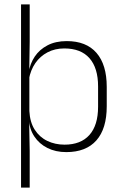

<svg xmlns="http://www.w3.org/2000/svg" viewBox="-20 -684 562 876"><path d="M282.5 10Q234 10 196.5 -8.8Q159 -27.5 136.5 -61.5Q114 -95.5 111.5 -141H98.5L114 -177.5Q116.5 -126.5 138.5 -92.2Q160.5 -58 196 -41Q231.5 -24 274.5 -24Q348.5 -24 388 -68.2Q427.5 -112.5 427.5 -197V-289.5Q427.5 -374 388.2 -418.5Q349 -463 273.5 -463Q230.5 -463 196.8 -445.2Q163 -427.5 141.2 -396Q119.5 -364.5 112 -322.5L99 -354H111Q117 -393.5 138.5 -425.8Q160 -458 196.8 -477.2Q233.5 -496.5 284.5 -496.5Q373.5 -496.5 420.2 -442.8Q467 -389 467 -287.5V-199Q467 -97 419.8 -43.5Q372.5 10 282.5 10ZM76 172V-664H115.5V-494L113.5 -361L114 -345.5V-139L113 -128L115.5 4.5V172Z"/></svg>

Font: Anek Gurmukhi Medium ExtraLight
Style: Regular
Weight: 250
Version: Version 1.003